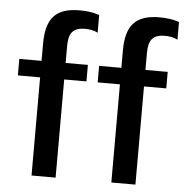

<svg xmlns="http://www.w3.org/2000/svg" viewBox="-52 -784 801 834"><g transform="rotate(5 348.0 -366.5)"><path d="M221 -500V-573C221 -629 238 -655 293 -655C311 -655 331 -652 348 -643V-720C323 -729 294 -733 263 -733C160 -733 116 -688 116 -575V-500H19V-428H116V0H221V-428H318V-500ZM569 -500V-573C569 -629 586 -655 641 -655C659 -655 679 -652 696 -643V-720C671 -729 642 -733 611 -733C508 -733 464 -688 464 -575V-500H367V-428H464V0H569V-428H666V-500Z"/></g></svg>

Font: Perun Medium
Style: Regular
Weight: 500
Foundry: Copyright (c) Stefan Peev, Context Ltd, 2016
Version: Version 1.089